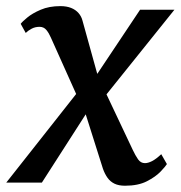

<svg xmlns="http://www.w3.org/2000/svg" viewBox="-39 -582 578 612"><path d="M359.5 10Q339.5 10 326 3.5Q312.5 -3 303.8 -15.2Q295 -27.5 289 -44.5L220 -262.5L259.5 -257L94.5 0H-19L233 -319.5L223 -239.5L123 -462.5Q117 -476.5 108.8 -486.5Q100.5 -496.5 87 -496.5Q73 -496.5 61.8 -490.5Q50.5 -484.5 43 -477L27 -506Q31.5 -512.5 47.8 -526Q64 -539.5 90.8 -551Q117.5 -562.5 153.5 -562.5Q173 -562.5 187.5 -556.8Q202 -551 211.2 -540.5Q220.5 -530 224 -516L283.5 -301.5L245 -307.5L407.5 -551H517L271 -244.5L280.5 -323.5L384.5 -103.5Q392.5 -86.5 401 -74.2Q409.5 -62 423 -62Q433 -62 445.8 -68.5Q458.5 -75 475 -90.5L493 -59Q488.5 -51.5 472.8 -35Q457 -18.5 429.2 -4.2Q401.5 10 359.5 10Z"/></svg>

Font: Merriweather 28pt Medium
Style: Italic
Weight: 500
Italic angle: -7.8°
Version: Version 2.101